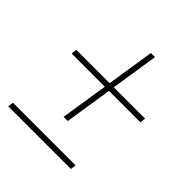

<svg xmlns="http://www.w3.org/2000/svg" viewBox="-172 -739 858 858"><g transform="rotate(45 257.5 -309.5)"><path d="M285.6 -393.1H483.4L480.5 -366.7H281.7L246.6 -141.1H220.2L255.4 -366.7H45.9L48.8 -393.1H259.3L294.4 -618.7H320.3ZM408.2 0.5H12.2L15.6 -25.9H411.6Z"/></g></svg>

Font: TypoPRO Roboto
Style: Italic
Weight: 250
Italic angle: -12°
Designer: Google
Version: Version 2.136; 2016